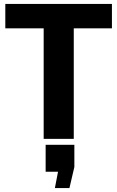

<svg xmlns="http://www.w3.org/2000/svg" viewBox="-20 -706 597 976"><path d="M355 -562H549V-686H7V-562H202V0H355ZM259 250H333L358 143V30H212V167H275Z"/></svg>

Font: Chivo
Style: Bold
Weight: 700
Designer: Hector Gatti
Foundry: Omnibus-Type
Version: Version 1.003;PS 001.003;hotconv 1.0.70;makeotf.lib2.5.58329